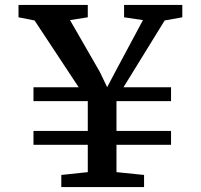

<svg xmlns="http://www.w3.org/2000/svg" viewBox="-20 -763 819 783"><path d="M301 -407 121 -679.5 55.5 -692.5V-743H338V-692.5L265.5 -681L387.5 -469L417 -407.5L450 -470L563 -681L486 -692.5V-743H723.5V-692.5L651.5 -679.5L483.5 -407H677.5V-350.5H455V-229H677.5V-172.5H455V-61L567.5 -49.5V0H230V-49.5L338 -61V-172.5H116.5V-229H338V-350.5H116.5V-407Z"/></svg>

Font: Merriweather SemiBold
Style: Regular
Weight: 600
Version: Version 2.100